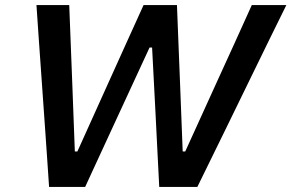

<svg xmlns="http://www.w3.org/2000/svg" viewBox="-20 -733 1143 753"><path d="M172.5 0Q169 -53 164.8 -113.2Q160.5 -173.5 157 -226L141.5 -446.5Q137.5 -507 132.2 -578.5Q127 -650 123 -713H251.5Q254.5 -640.5 257.5 -559.5Q260.5 -478.5 263.5 -405L273.5 -139H283.5L406.5 -411.5Q438 -481 474.5 -562Q511 -643 543 -713H674Q677 -639 680 -561Q683 -483 686 -410L696.5 -139H706.5L830 -410.5Q862.5 -481.5 898.8 -561.2Q935 -641 967.5 -713H1103Q1071.5 -649.5 1037.2 -579.5Q1003 -509.5 974 -450L864.5 -225.5Q838.5 -172.5 808.8 -111.8Q779 -51 754 0H604.5Q601 -68 597.2 -143.5Q593.5 -219 590 -287L576.5 -546.5H566.5L446.5 -287Q415.5 -220 380.2 -143.5Q345 -67 314 0Z"/></svg>

Font: Commissioner Medium
Style: Italic
Weight: 500
Italic angle: -12°
Designer: Kostas Bartsokas
Foundry: Kostas Bartsokas
Version: Version 1.000; ttfautohint (v1.8.3)